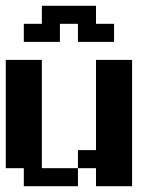

<svg xmlns="http://www.w3.org/2000/svg" viewBox="-20 -645 540 665"><path d="M62.5 -562.5H125V-625H312.5V-562.5H375V-500H250V-562.5H187.5V-500H62.5ZM0 -437.5H125V-62.5H250V-125H312.5V-437.5H437.5V0H312.5V-62.5H250V0H62.5V-62.5H0Z"/></svg>

Font: NeoDunggeunmo Pro
Style: Regular
Weight: 400
Version: Version 1.020